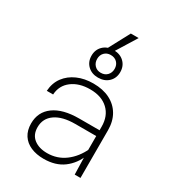

<svg xmlns="http://www.w3.org/2000/svg" viewBox="-223 -1072 1097 1209"><g transform="rotate(30 325.0 -467.0)"><path d="M505 0 501 -150V-346Q501 -424 453 -469Q405 -514 322 -514Q242 -514 190.5 -475Q139 -436 135 -369H89Q93 -428 124 -469.5Q155 -511 206 -533.5Q257 -556 321 -556Q391 -556 441.5 -530.5Q492 -505 519.5 -458Q547 -411 547 -346V0ZM285 12Q232 12 191.5 -5.5Q151 -23 128.5 -57.5Q106 -92 106 -142Q106 -226 170.5 -273Q235 -320 353 -320H513V-278H349Q256 -278 204.5 -242Q153 -206 153 -142Q153 -87 190 -58.5Q227 -30 286 -30Q359 -30 415.5 -72Q472 -114 506 -187L512 -144Q484 -72 427.5 -30Q371 12 285 12ZM326 -602Q280 -602 251 -630Q222 -658 222 -702Q222 -746 251 -774Q280 -802 326 -802Q373 -802 402 -774Q431 -746 431 -702Q431 -658 402 -630Q373 -602 326 -602ZM326 -637Q355 -637 372.5 -655.5Q390 -674 390 -702Q390 -730 372.5 -748Q355 -766 326 -766Q298 -766 280.5 -748Q263 -730 263 -702Q263 -674 280.5 -655.5Q298 -637 326 -637ZM280 -783 367 -946H424L323 -783Z"/></g></svg>

Font: Azeret Mono Thin Thin
Style: Regular
Weight: 250
Version: Version 1.002